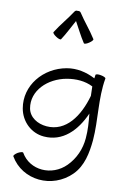

<svg xmlns="http://www.w3.org/2000/svg" viewBox="-139 -1102 1008 1550"><g transform="rotate(10 365.0 -327.0)"><path d="M275 -777C310 -830 337 -887 368 -942C399 -887 426 -830 461 -777C465 -770 484 -776 503 -789C523 -802 536 -817 531 -823C489 -890 436 -950 393 -1016C388 -1024 378 -1027 368 -1025C358 -1027 348 -1024 343 -1016C300 -950 247 -890 205 -823C200 -817 213 -802 233 -789C252 -776 271 -770 275 -777ZM598 -541C596 -531 595 -522 594 -512C522 -550 441 -568 361 -554C172 -521 35 -355 67 -173C85 -68 169 13 274 21C429 34 538 -76 604 -225C611 -158 616 -91 610 -24C603 65 566 149 503 212C392 324 208 310 133 179C129 172 110 177 89 188C69 200 56 215 59 221C163 400 413 423 563 273C639 197 660 88 670 -18C684 -188 652 -359 682 -526C683 -533 665 -542 642 -546C619 -551 599 -548 598 -541ZM280 -64C206 -70 138 -112 125 -183C100 -325 223 -443 375 -470C449 -483 525 -478 589 -445C589 -419 590 -394 591 -368C543 -196 442 -50 280 -64Z"/></g></svg>

Font: Nupuram Expanded Light
Style: Regular
Weight: 300
Width: 7
Designer: Santhosh Thottingal (santhosh.thottingal@gmail.com)
Foundry: SMC
Version: Version 1.000